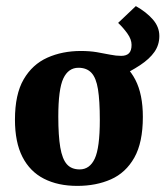

<svg xmlns="http://www.w3.org/2000/svg" viewBox="-20 -600 542 629"><path d="M245 -433Q309 -433 354 -409.5Q399 -386 423.5 -338.5Q448 -291 448 -217Q448 -133 420 -83.5Q392 -34 343.5 -12.5Q295 9 233 9Q170 9 124 -14.5Q78 -38 53.5 -86Q29 -134 29 -208Q29 -291 57.5 -340Q86 -389 135 -411Q184 -433 245 -433ZM237 -378Q204 -378 187.5 -343Q171 -308 171 -218Q171 -155 177.5 -117Q184 -79 199 -62Q214 -45 241 -45Q274 -45 290.5 -80.5Q307 -116 307 -207Q307 -270 301 -307.5Q295 -345 279.5 -361.5Q264 -378 237 -378ZM362 -344 245 -433Q274 -433 297.5 -429Q321 -425 340.5 -421Q360 -417 377 -417Q394 -417 402.5 -425.5Q411 -434 411 -453Q411 -471 397.5 -490Q384 -509 367 -525L425 -580Q459 -561 480.5 -536.5Q502 -512 502 -482Q502 -453 486 -430Q470 -407 439 -386.5Q408 -366 362 -344Z"/></svg>

Font: Rasa
Style: Bold
Weight: 700
Designer: Anna Giedrys (Yrsa+Rasa design), David Brezina (Yrsa art-direction, Rasa art-direction, design)
Foundry: Rosetta Type Foundry
Version: Version 2.004